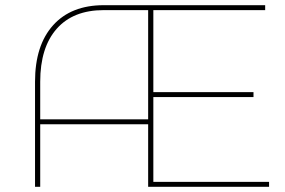

<svg xmlns="http://www.w3.org/2000/svg" viewBox="-20 -720 1099 740"><path d="M551 0V-700H1002V-681H571V-365H957V-346H571V-19H1017V0ZM129 -241V-260H561V-241ZM115 0V-405Q115 -545 184.5 -622.5Q254 -700 380 -700H561V-681H380Q262 -681 198.5 -609Q135 -537 135 -405V0Z"/></svg>

Font: Montserrat Alternates Thin
Style: Regular
Weight: 100
Designer: Julieta Ulanovsky
Foundry: Julieta Ulanovsky
Version: Version 9.000